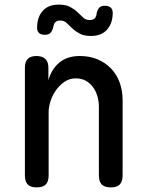

<svg xmlns="http://www.w3.org/2000/svg" viewBox="-20 -803 640 833"><path d="M191 -316V-42Q191 -15 178.5 -2.5Q166 10 139 10Q113 10 100.5 -2.5Q88 -15 88 -42V-509Q88 -535 100.5 -547.5Q113 -560 138 -560Q163 -560 176.5 -547.5Q190 -535 190 -509V-455Q204 -504 238 -532Q272 -560 326 -560Q368 -560 402 -546Q436 -532 461 -506.5Q486 -481 499 -445.5Q512 -410 512 -367V-42Q512 -15 499.5 -2.5Q487 10 461 10Q434 10 421.5 -2.5Q409 -15 409 -42V-340Q409 -364 402.5 -386Q396 -408 383.5 -425Q371 -442 352.5 -452.5Q334 -463 308 -463Q282 -463 260.5 -448.5Q239 -434 223.5 -412.5Q208 -391 199.5 -365Q191 -339 191 -316ZM211 -686Q207 -668 198.5 -660Q190 -652 175 -652Q157 -652 148.5 -660.5Q140 -669 141 -687Q142 -730 166 -756.5Q190 -783 235 -783Q266 -783 285 -772.5Q304 -762 317 -749.5Q330 -737 341 -726.5Q352 -716 370 -716Q378 -716 383.5 -718.5Q389 -721 392 -724.5Q395 -728 397 -733.5Q399 -739 399 -744Q403 -762 411 -770Q419 -778 434 -778Q452 -778 461 -769.5Q470 -761 469 -743Q468 -701 444 -674Q420 -647 375 -647Q344 -647 325 -657.5Q306 -668 293 -680.5Q280 -693 269 -703.5Q258 -714 240 -714Q233 -714 227.5 -711.5Q222 -709 219 -705.5Q216 -702 214 -696.5Q212 -691 211 -686Z"/></svg>

Font: Maple Mono Medium
Style: Regular
Weight: 500
Monospace: yes
Designer: subframe7536
Version: Version 7.000